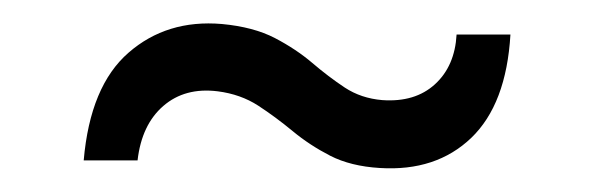

<svg xmlns="http://www.w3.org/2000/svg" viewBox="-20 -470 507 164"><path d="M304.5 -326.5Q279.5 -328 262 -337Q244.5 -346 230 -358Q215.5 -370 200.5 -379.8Q185.5 -389.5 166 -392Q138 -395.5 119.5 -379.5Q101 -363.5 97.5 -333H51.5Q57 -396.5 89.8 -425Q122.5 -453.5 169.5 -449.5Q196.5 -447 214.8 -437.5Q233 -428 246.8 -416.2Q260.5 -404.5 274.5 -395.2Q288.5 -386 306.5 -384.5Q334.5 -382.5 351.5 -398Q368.5 -413.5 370 -440.5H416Q412.5 -381 382.5 -352.2Q352.5 -323.5 304.5 -326.5Z"/></svg>

Font: Big Shoulders Display Thin Medium
Style: Regular
Weight: 500
Version: Version 2.002